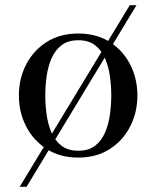

<svg xmlns="http://www.w3.org/2000/svg" viewBox="-20 -599 604 742"><path d="M56 123 481.5 -579H507.5L82.5 123ZM282.5 10Q212 10 160.5 -23Q109 -56 81 -110.5Q53 -165 53 -230Q53 -295 81 -349.5Q109 -404 160.5 -436.8Q212 -469.5 282.5 -469.5Q353 -469.5 404.2 -436.8Q455.5 -404 483.2 -349.5Q511 -295 511 -230Q511 -165 483.2 -110.5Q455.5 -56 404.2 -23Q353 10 282.5 10ZM282.5 -16.5Q323 -16.5 348 -36.2Q373 -56 386.5 -88Q400 -120 405 -157.5Q410 -195 410 -230Q410 -265.5 405 -302.8Q400 -340 386.5 -372Q373 -404 348 -423.8Q323 -443.5 282.5 -443.5Q242.5 -443.5 217.2 -423.8Q192 -404 178.5 -372Q165 -340 160 -302.8Q155 -265.5 155 -230Q155 -195 160 -157.5Q165 -120 178.5 -88Q192 -56 217.2 -36.2Q242.5 -16.5 282.5 -16.5Z"/></svg>

Font: Bodoni Moda 9pt
Style: Regular
Weight: 400
Designer: Owen Earl
Foundry: indestructible type
Version: Version 2.005